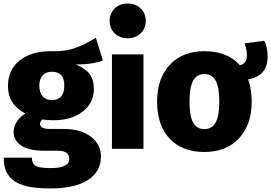

<svg xmlns="http://www.w3.org/2000/svg" viewBox="-20 -840 1531 1084"><path d="M521 -627 561 -499Q506 -476 408 -476Q461 -455 485.5 -422.5Q510 -390 510 -338Q510 -260 447.5 -210.5Q385 -161 280 -161Q245 -161 221 -166Q206 -156 206 -141Q206 -112 262 -112H340Q436 -112 493 -68.5Q550 -25 550 44Q550 129 476 176.5Q402 224 263 224Q186 224 133.5 212Q81 200 52.5 176Q24 152 12.5 121.5Q1 91 1 50H160Q160 84 181.5 96.5Q203 109 268 109Q371 109 371 57Q371 11 305 11H229Q142 11 99.5 -18.5Q57 -48 57 -95Q57 -125 75 -153Q93 -181 123 -199Q25 -251 25 -353Q25 -446 91 -498.5Q157 -551 267 -551Q345 -548 403 -568.5Q461 -589 521 -627ZM272 -435Q240 -435 221 -414.5Q202 -394 202 -357Q202 -317 221 -296Q240 -275 273 -275Q343 -275 343 -359Q343 -435 272 -435Z M627.5 -792Q656 -820 701 -820Q746 -820 774.5 -792Q803 -764 803 -722Q803 -680 774.5 -652Q746 -624 701 -624Q656 -624 627.5 -652Q599 -680 599 -722Q599 -764 627.5 -792ZM790 -533V0H612V-533Z M1491 -520Q1491 -411 1381 -392Q1401 -337 1401 -266Q1401 -136 1329.5 -59Q1258 18 1134 18Q1009 18 938 -57Q867 -132 867 -267Q867 -397 938.5 -474Q1010 -551 1134 -551Q1263 -551 1334 -472Q1374 -479 1374 -529Q1374 -558 1361 -595L1472 -610Q1491 -574 1491 -520ZM1218 -266Q1218 -348 1197.5 -385Q1177 -422 1134 -422Q1091 -422 1070.5 -384.5Q1050 -347 1050 -267Q1050 -184 1070.5 -147.5Q1091 -111 1134 -111Q1177 -111 1197.5 -148.5Q1218 -186 1218 -266Z"/></svg>

Font: FiraGO ExtraBold
Style: Regular
Weight: 800
Designer: bBox Type
Foundry: bBox Type GmbH
Version: Version 1.001;PS 001.001;hotconv 1.0.88;makeotf.lib2.5.64775